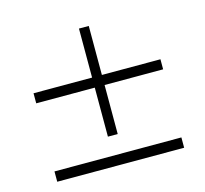

<svg xmlns="http://www.w3.org/2000/svg" viewBox="-83 -626 766 719"><g transform="rotate(-15 300.0 -266.5)"><path d="M319 -343H546V-304H319V-114H281V-304H54V-343H281V-533H319ZM54 0V-40H546V0Z"/></g></svg>

Font: MuliDisplayVN ExtraLight
Style: Regular
Weight: 200
Designer: Vernon Adams
Foundry: Vernon Adams
Version: Version 2.100